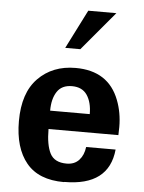

<svg xmlns="http://www.w3.org/2000/svg" viewBox="-55 -825 663 884"><g transform="rotate(5 276.0 -383.0)"><path d="M446.8 -780.8 295.9 -601.1H226.1L316.9 -780.8ZM275.9 14.2 273.9 15.1Q156.7 15.1 99.9 -54Q43 -123 43 -247.1Q43 -377.4 108.9 -444.8Q175.8 -513.2 282.2 -513.2Q434.1 -513.2 483.9 -382.8Q505.9 -325.7 505.9 -259.8L504.9 -222.2H182.1Q182.1 -148.9 202.1 -109.9Q222.2 -70.8 278.8 -70.8Q314.9 -70.8 336.2 -94Q357.4 -117.2 361.8 -154.8H498Q481.4 14.2 275.9 14.2ZM365.2 -307.1Q365.2 -361.3 342.8 -394.8Q320.3 -428.2 272.9 -428.2Q225.6 -428.2 203.9 -395Q182.1 -361.8 182.1 -307.1Z"/></g></svg>

Font: Perun
Style: Bold
Weight: 700
Foundry: Copyright (c) Stefan Peev, Context Ltd, 2016
Version: Version 1.0000